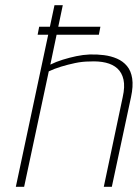

<svg xmlns="http://www.w3.org/2000/svg" viewBox="-20 -720 531 740"><path d="M361 -586 367 -617H131L125 -586ZM174 -471 222 -700H190L41 0H73L168 -445Q189 -455 215 -463Q241 -471 269.5 -477Q298 -483 325 -483Q360 -485 387.5 -478.5Q415 -472 432.5 -456Q450 -440 456 -413Q462 -386 453 -346L380 0H411L485 -346Q494 -388 489.5 -417.5Q485 -447 469.5 -465.5Q454 -484 431 -494Q408 -504 380.5 -507.5Q353 -511 325 -510Q300 -509 274 -503.5Q248 -498 222 -490Q196 -482 174 -471Z"/></svg>

Font: Advent Pro ExtraLight
Style: Italic
Weight: 250
Italic angle: -12°
Version: Version 3.000